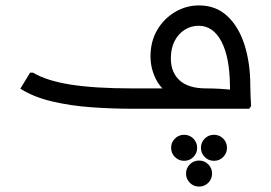

<svg xmlns="http://www.w3.org/2000/svg" viewBox="-20 -401 1001 708"><path d="M468 0Q393 0 316.5 -5.5Q240 -11 172 -27Q104 -43 55 -74L91 -133H102Q152 -103 241 -89Q330 -75 468 -75H742Q767 -75 791.5 -73.5Q816 -72 832 -70Q848 -68 848 -68H828Q828 -72 828 -76Q828 -80 828 -84Q827 -190 796.5 -248Q766 -306 712 -306Q685 -306 661.5 -291.5Q638 -277 624 -250Q610 -223 610 -186Q610 -134 642.5 -104.5Q675 -75 740 -75V-19Q665 -19 620 -44Q575 -69 555 -109Q535 -149 535 -193Q535 -248 559.5 -290Q584 -332 625 -356.5Q666 -381 714 -381Q776 -381 818 -342Q860 -303 881.5 -236Q903 -169 903 -84Q903 -65 904 -45Q905 -25 906 -10L899 0ZM659 192Q639 192 625 178Q611 164 611 144Q611 124 625 110Q639 96 659 96Q679 96 693 110Q707 124 707 144Q707 164 693 178Q679 192 659 192ZM769 192Q749 192 735 178Q721 164 721 144Q721 124 735 110Q749 96 769 96Q789 96 803 110Q817 124 817 144Q817 164 803 178Q789 192 769 192ZM714 287Q694 287 680 273Q666 259 666 239Q666 219 680 205Q694 191 714 191Q734 191 748 205Q762 219 762 239Q762 259 748 273Q734 287 714 287Z"/></svg>

Font: Fustat
Style: Regular
Weight: 400
Designer: Mohamed Gaber, Khaled Hosny, Laura Garcia Mut
Foundry: Kief Type Foundry, Alif Type Foundry, Hard Type Foundry
Version: Version 1.007